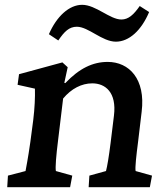

<svg xmlns="http://www.w3.org/2000/svg" viewBox="-20 -777 685 797"><path d="M10 0H271L280 -48L212 -67C209 -81 213 -130 221 -194L242 -368C276 -409 319 -431 363 -431C417 -431 465 -394 453 -297L439 -183C432 -127 425 -85 420 -67L351 -48L348 0H602L611 -48L543 -67C540 -80 546 -133 553 -187L568 -313C585 -449 516 -520 427 -520C365 -520 309 -493 251 -432L247 -433L261 -498L239 -518L59 -469L53 -425L125 -409C126 -374 124 -328 118 -279L106 -188C96 -117 88 -79 86 -67L13 -48ZM183 -635 222 -609C247 -646 267 -666 299 -666C347 -666 404 -604 461 -604C516 -604 567 -651 599 -727L560 -752C535 -716 513 -696 484 -696C436 -696 378 -757 321 -757C267 -757 215 -709 183 -635Z"/></svg>

Font: TPK Tissa Web SemiBold
Style: Italic
Weight: 600
Italic angle: -7°
Designer: Jacques Le Bailly, Suppakit Chalermlarp | Katatrad Co.,Ltd.
Foundry: Jacques Le Bailly, Cadson Demak Co.,Ltd.
Version: Version 5.000;Glyphs 3.1.2 (3151)